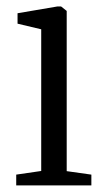

<svg xmlns="http://www.w3.org/2000/svg" viewBox="-20 -560 318 580"><path d="M29 0V-32.5L104.5 -43.5V-471.5L33 -488.5V-520L153.5 -540.5H164.5L181.5 -527V-43L256 -32.5V0Z"/></svg>

Font: Merriweather 72pt Light
Style: Regular
Weight: 300
Version: Version 2.100